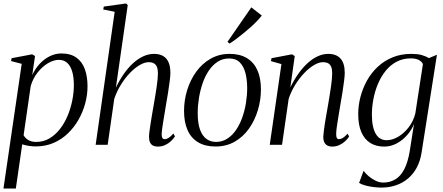

<svg xmlns="http://www.w3.org/2000/svg" viewBox="-21 -837 2562 1110"><path d="M-1 253 104.5 -468 43 -484 46 -500.5 165 -523 181.5 -513 165.5 -403Q183 -441.5 209.8 -469.5Q236.5 -497.5 268.5 -512.8Q300.5 -528 333.5 -528Q387 -528 420.5 -504Q454 -480 469.5 -437.2Q485 -394.5 485 -338Q485 -289.5 471.8 -239.8Q458.5 -190 433.2 -145.5Q408 -101 371.5 -65.8Q335 -30.5 288.2 -10.5Q241.5 9.5 185.5 9.5Q165 9.5 145 6.2Q125 3 107.5 -2.5L70.5 253ZM115.5 -55.5Q124.5 -38.5 142.5 -27.5Q160.5 -16.5 188.5 -16.5Q230.5 -16.5 264.8 -36.8Q299 -57 325.5 -91Q352 -125 369.8 -167.5Q387.5 -210 396.8 -256Q406 -302 406 -345Q406 -391.5 396.2 -424Q386.5 -456.5 367.2 -473.8Q348 -491 319.5 -491Q289 -491 256.2 -471.5Q223.5 -452 196.5 -418Q169.5 -384 156.5 -339.5Z M890.5 10.5Q875 10.5 863.8 4.8Q852.5 -1 846.5 -13.2Q840.5 -25.5 840.5 -46Q840.5 -57.5 843 -77.2Q845.5 -97 849.5 -122.2Q853.5 -147.5 858.2 -175.8Q863 -204 868 -232.5Q872.5 -258.5 876.8 -284.2Q881 -310 884.5 -333.8Q888 -357.5 890 -377.8Q892 -398 892 -412.5Q892 -435.5 886.2 -449.8Q880.5 -464 868.8 -470.8Q857 -477.5 838.5 -477.5Q815 -477.5 786.8 -461Q758.5 -444.5 730 -415Q701.5 -385.5 677.8 -347Q654 -308.5 639.5 -265.5L601.5 0H532L642 -769L576 -782L579 -799L707.5 -817L717.5 -808L649 -330.5Q669.5 -373 694.2 -408.8Q719 -444.5 747.5 -470.8Q776 -497 806.8 -511.2Q837.5 -525.5 870 -525.5Q900.5 -525.5 921.5 -513.5Q942.5 -501.5 953.2 -477.2Q964 -453 964 -415.5Q964 -398.5 960.2 -368.8Q956.5 -339 950.8 -302.8Q945 -266.5 938.5 -230Q934.5 -204.5 930.2 -179.2Q926 -154 922.2 -131Q918.5 -108 916.2 -90.2Q914 -72.5 913.5 -62Q913.5 -47 917.5 -39.8Q921.5 -32.5 931.5 -32.5Q941.5 -32.5 953.8 -40Q966 -47.5 981.5 -65L990.5 -48.5Q981.5 -34 966.8 -20.5Q952 -7 933 1.8Q914 10.5 890.5 10.5Z M1306.5 -525.5Q1366 -525.5 1406.2 -501.2Q1446.5 -477 1467 -431.2Q1487.5 -385.5 1487.5 -320Q1487.5 -259.5 1470 -200.8Q1452.5 -142 1419 -94.2Q1385.5 -46.5 1336.5 -18.2Q1287.5 10 1224.5 10Q1164.5 10 1123.8 -14.8Q1083 -39.5 1063 -85.5Q1043 -131.5 1043 -196Q1043 -257 1061 -315.8Q1079 -374.5 1113.2 -422Q1147.5 -469.5 1196.5 -497.5Q1245.5 -525.5 1306.5 -525.5ZM1303.5 -499Q1266.5 -499 1237.2 -480Q1208 -461 1186.2 -428.8Q1164.5 -396.5 1150.5 -355.8Q1136.5 -315 1129.2 -270.5Q1122 -226 1122 -183Q1122 -124 1135.5 -87.2Q1149 -50.5 1173 -33.5Q1197 -16.5 1228 -16.5Q1264 -16.5 1293.2 -35.5Q1322.5 -54.5 1344 -86.2Q1365.5 -118 1379.8 -158.2Q1394 -198.5 1401 -242.2Q1408 -286 1408 -328Q1408 -375 1398.2 -413.5Q1388.5 -452 1366 -475.5Q1343.5 -499 1303.5 -499ZM1294 -595 1432 -794.5 1492.5 -747Q1481.5 -733 1466.2 -716.8Q1451 -700.5 1432 -683.5Q1413 -666.5 1392.5 -649.5Q1372 -632.5 1350.2 -616Q1328.5 -599.5 1306.5 -585Z M1657.5 -331.5Q1678 -374 1703 -409.5Q1728 -445 1756.2 -471Q1784.5 -497 1815 -511.2Q1845.5 -525.5 1877 -525.5Q1923 -525.5 1947.5 -498.5Q1972 -471.5 1972 -416Q1972 -399 1968.2 -369Q1964.5 -339 1958.8 -302.8Q1953 -266.5 1946.5 -230Q1941 -196.5 1935.5 -163.5Q1930 -130.5 1926.2 -104Q1922.5 -77.5 1922.5 -62Q1922.5 -47 1926 -39.8Q1929.5 -32.5 1939 -32.5Q1949 -32.5 1961.2 -39.8Q1973.5 -47 1988.5 -64L1997.5 -48Q1988.5 -33.5 1973.8 -20Q1959 -6.5 1940 2Q1921 10.5 1898 10.5Q1884 10.5 1872.5 4.8Q1861 -1 1854.5 -13.2Q1848 -25.5 1848 -46Q1848.5 -57.5 1850.8 -77.2Q1853 -97 1857 -122.2Q1861 -147.5 1866 -175.8Q1871 -204 1876 -232.5Q1880 -258.5 1884.5 -284.2Q1889 -310 1892.2 -333.8Q1895.5 -357.5 1897.5 -377.8Q1899.5 -398 1899.5 -412.5Q1899.5 -435.5 1894 -449.8Q1888.5 -464 1876.8 -470.8Q1865 -477.5 1845.5 -477.5Q1823 -477.5 1794.8 -461Q1766.5 -444.5 1738.2 -415Q1710 -385.5 1686.2 -347.5Q1662.5 -309.5 1648 -266.5L1609.5 0H1538.5L1606 -466.5L1545.5 -483.5L1548.5 -500.5L1667 -523L1683 -513Z M2416.5 43.5Q2409 93 2389 130.8Q2369 168.5 2338.5 194.5Q2308 220.5 2268.8 234Q2229.5 247.5 2184 247.5Q2166.5 247.5 2141.5 244.8Q2116.5 242 2093 235.8Q2069.5 229.5 2055 220.5L2081 150.5Q2092 166 2110.5 181.8Q2129 197.5 2151 208Q2173 218.5 2194.5 218.5Q2232.5 218.5 2263.5 200.5Q2294.5 182.5 2315.8 142.2Q2337 102 2348 35.5L2372.5 -120.5Q2359.5 -86.5 2333.2 -56.5Q2307 -26.5 2272.8 -8Q2238.5 10.5 2200 10.5Q2154 10.5 2120.2 -10.2Q2086.5 -31 2068.2 -72.8Q2050 -114.5 2050 -177.5Q2050 -227.5 2063 -277.2Q2076 -327 2101 -371.8Q2126 -416.5 2163 -451Q2200 -485.5 2248.5 -505.5Q2297 -525.5 2356.5 -525.5Q2392 -525.5 2415.5 -519.2Q2439 -513 2458.5 -501L2505 -520.5ZM2424 -466.5Q2416.5 -482.5 2398.8 -491Q2381 -499.5 2354 -499.5Q2308.5 -499.5 2272 -480.2Q2235.5 -461 2208.8 -427.8Q2182 -394.5 2164.2 -352.5Q2146.5 -310.5 2137.8 -264.5Q2129 -218.5 2129 -174.5Q2129 -136 2135 -108.2Q2141 -80.5 2152 -62.2Q2163 -44 2178.8 -35.2Q2194.5 -26.5 2214.5 -26.5Q2247.5 -26.5 2281.2 -46.5Q2315 -66.5 2341.8 -101.2Q2368.5 -136 2380 -180.5Z"/></svg>

Font: Merriweather 120pt Light
Style: Italic
Weight: 300
Italic angle: -7.8°
Version: Version 2.101